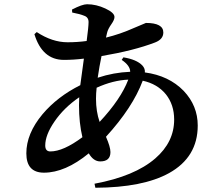

<svg xmlns="http://www.w3.org/2000/svg" viewBox="-20 -829 1040 904"><path d="M449 -255Q549 -362 584 -454Q512 -451 435 -416Q432 -389 432 -364Q432 -304 449 -255ZM368 -183Q352 -250 352 -333Q352 -358 353 -371Q281 -322 236 -256Q193 -193 193 -144Q193 -116 217 -116Q278 -116 368 -183ZM561 -559Q623 -549 650 -521Q664 -506 662 -488Q775 -473 845 -401Q911 -331 911 -238Q911 -89 776 -14Q653 54 429 55L425 36Q614 1 711 -83Q800 -160 800 -266Q800 -336 761 -385Q721 -434 652 -449Q605 -323 479 -185Q500 -137 500 -113Q500 -69 452 -69Q420 -69 398 -107Q287 -16 187 -16Q104 -16 104 -107Q104 -200 180 -291Q250 -374 358 -428Q361 -455 375 -553Q327 -547 281 -547Q179 -547 142 -668L153 -678Q226 -630 298 -630Q345 -630 388 -636Q397 -703 397 -725Q397 -748 376 -755Q357 -763 320 -770L319 -784Q367 -809 390 -809Q433 -809 476 -789Q519 -769 519 -749Q519 -736 505 -716Q488 -692 484 -674L479 -652Q545 -668 610 -697L667 -721Q749 -721 749 -676Q749 -644 710 -629Q611 -591 458 -565Q448 -518 440 -463Q515 -488 593 -491Q593 -520 553 -547Z"/></svg>

Font: Source Han Serif JP
Style: Bold
Weight: 700
Designer: Ryoko NISHIZUKA  (kana & ideographs); Frank Grießhammer (Latin, Greek & Cyrillic); Wenlong ZHANG  (bopomofo); Sandoll Co
Foundry: Adobe Systems Incorporated
Version: Version 1.000;PS 1;hotconv 16.6.53;makeotf.lib2.5.65590